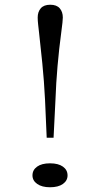

<svg xmlns="http://www.w3.org/2000/svg" viewBox="-20 -777 422 810"><path d="M170 -356Q166 -435 158.5 -510Q151 -585 145 -637Q143 -655 141 -672.5Q139 -690 139 -703Q139 -727 152 -742Q165 -757 192 -757Q219 -757 232 -742Q245 -727 245 -703Q245 -689 239 -645Q219 -496 214 -356L206 -196H177ZM265 -37Q265 -15 245.5 -1Q226 13 191 13Q157 13 137 -1Q117 -15 117 -37Q117 -60 136.5 -74Q156 -88 191 -88Q226 -88 245.5 -74Q265 -60 265 -37Z"/></svg>

Font: BioRhyme Expanded Light
Style: Regular
Weight: 300
Width: 7
Designer: Aoife Mooney
Foundry: Aoife Mooney Type
Version: Version 1.001